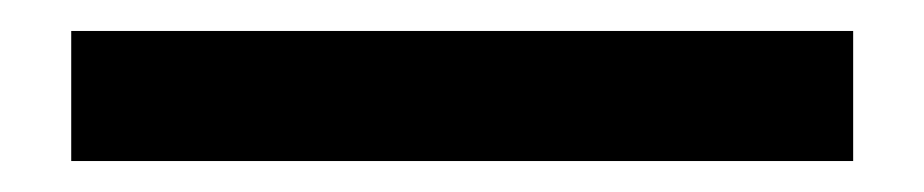

<svg xmlns="http://www.w3.org/2000/svg" viewBox="-20 15 597 124"><path d="M531 119H26V35H531Z"/></svg>

Font: Hind Mysuru Medium
Style: Regular
Weight: 500
Designer: Manushi Parikh, Hitesh Malaviya
Foundry: Indian Type Foundry
Version: Version 0.703;PS 1.0;hotconv 1.0.86;makeotf.lib2.5.63406